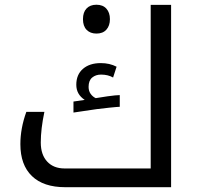

<svg xmlns="http://www.w3.org/2000/svg" viewBox="-20 -780 833 800"><path d="M252 0Q161.1 0 113 -46.4Q64.9 -92.8 64.9 -179.2Q64.9 -245.6 89.8 -314H165Q149.9 -242.7 149.9 -186Q149.9 -135.7 176.5 -106.9Q203.1 -78.1 249 -78.1H607.9V-759.8H692.9V0ZM286.1 -356.9 333 -363.8Q297.9 -386.7 297.9 -426.8Q297.9 -469.2 325.7 -493.2Q353.5 -517.1 399.9 -517.1Q437 -517.1 465.8 -502L451.2 -457Q430.2 -469.2 400.9 -469.2Q378.9 -469.2 364 -456.8Q349.1 -444.3 349.1 -418Q349.1 -400.9 357.7 -388.9Q366.2 -377 378.9 -371.1Q390.6 -373.5 427.7 -378.7Q464.8 -383.8 479 -383.8V-335Q470.7 -335 435.1 -331.3Q399.4 -327.6 382.3 -325.2Q295.9 -313 286.1 -311ZM381.8 -640.1Q356 -640.1 340.8 -655.8Q325.7 -671.4 325.7 -700.2Q325.7 -729 340.6 -744.6Q355.5 -760.3 381.8 -760.3Q408.7 -760.3 423.3 -743.9Q438 -727.5 438 -700.2Q438 -672.9 423.3 -656.5Q408.7 -640.1 381.8 -640.1Z"/></svg>

Font: DroidArabicKufi
Style: Regular
Weight: 400
Designer: Pascal Zoghbi
Foundry: Ascender Corporation
Version: Version 1.00; ttfautohint (v1.4.1)